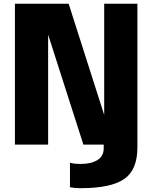

<svg xmlns="http://www.w3.org/2000/svg" viewBox="-20 -757 797 1005"><path d="M402.3 228Q370.6 228 346.2 223.1V94.7Q365.2 101.1 403.8 101.1Q457 101.1 490 80.8Q522.9 60.5 522.9 18.6V0H416.5L231.9 -575.7V0H58.1V-737.3H339.4L525.4 -155.3V-737.3H699.2V14.6Q699.2 132.8 629.6 180.4Q560.1 228 402.3 228Z"/></svg>

Font: Epilogue ExtraBold
Style: Regular
Weight: 800
Designer: Tyler Finck
Foundry: Etcetera Type Co
Version: Version 2.112